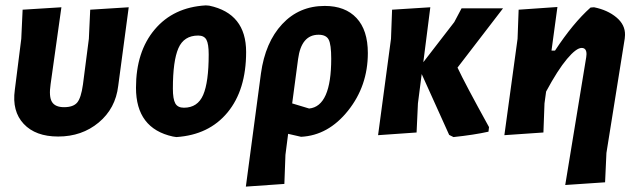

<svg xmlns="http://www.w3.org/2000/svg" viewBox="-20 -498 2367 713"><path d="M196 9Q112 9 68 -38Q24 -85 35 -164L59 -354L64 -462L208 -471L168 -186Q161 -139 173 -119.5Q185 -100 218 -100Q252 -100 266.5 -117Q281 -134 288 -184L310 -354L315 -462L458 -471L419 -179Q409 -95 346.5 -43Q284 9 196 9Z M744 -478 757 -477Q894 -448 894 -305Q894 -164 825 -80.5Q756 3 635 11L622 9Q485 -21 485 -172Q485 -306 554.5 -388.5Q624 -471 744 -478ZM716 -366Q663 -366 642.5 -319Q622 -272 622 -169Q622 -130 631 -114Q640 -98 663 -98Q714 -98 734.5 -145.5Q755 -193 755 -296Q755 -335 746.5 -350.5Q738 -366 716 -366Z M893 195 949 -225Q965 -341 1028 -408.5Q1091 -476 1186 -476Q1262 -476 1304 -431Q1346 -386 1346 -301Q1346 -179 1272.5 -87Q1199 5 1098 10L1050 -1L1040 77L1036 185ZM1087 -279 1065 -114 1128 -95Q1210 -103 1210 -280Q1210 -333 1200.5 -351Q1191 -369 1163 -369Q1099 -369 1087 -279Z M1384 4 1432 -354 1436 -462 1578 -471 1552 -267 1667 -416 1694 -467H1848L1679 -247Q1706 -189 1796 -26L1794 -9Q1740 3 1664 11L1648 3L1546 -223L1532 -114L1527 -6Z M2050 -472 2028 -310H2041Q2108 -412 2173 -470L2186 -471Q2236 -461 2269 -433.5Q2302 -406 2301 -368L2300 -355L2232 70L2227 179L2079 189L2157 -286L2158 -297Q2158 -320 2140 -320Q2120 -320 2085.5 -279Q2051 -238 2008 -158L2002 -114L1998 -6L1853 4L1902 -354L1906 -462Z"/></svg>

Font: Alegreya Sans ExtraBold
Style: Italic
Weight: 800
Italic angle: -7°
Designer: Juan Pablo del Peral
Foundry: Huerta Tipografica
Version: Version 2.007